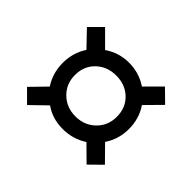

<svg xmlns="http://www.w3.org/2000/svg" viewBox="-106 -731 817 817"><g transform="rotate(-45 302.5 -323.0)"><path d="M413.1 -157.2Q364.3 -124 301.8 -124Q240.2 -124 191.4 -157.2L122.1 -88.9L67.4 -144.5L134.8 -212.9Q102.5 -262.7 102.5 -323.2Q102.5 -386.7 135.7 -432.6L67.4 -502.9L122.1 -557.6L191.4 -490.2Q241.2 -522.5 301.8 -522.5Q363.3 -522.5 412.1 -490.2L482.4 -557.6L537.1 -502.9L467.8 -433.6Q502 -383.8 502 -323.2Q502 -262.7 468.8 -212.9L538.1 -143.6L483.4 -87.9ZM424.8 -323.2Q424.8 -377 390.6 -413.1Q356.4 -449.2 301.8 -449.2Q249 -449.2 213.9 -413.1Q178.7 -377 178.7 -323.2Q178.7 -269.5 213.9 -233.4Q249 -197.3 301.8 -197.3Q356.4 -197.3 390.6 -232.9Q424.8 -268.6 424.8 -323.2Z"/></g></svg>

Font: Dinish Expanded
Style: Regular
Weight: 400
Width: 7
Designer: Charles Nix
Foundry: Playbeing
Version: Version 2.005; ttfautohint (v1.8.3)